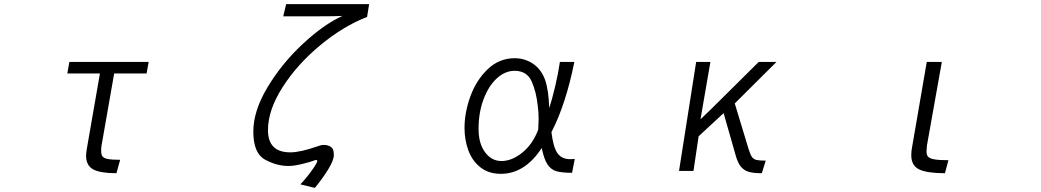

<svg xmlns="http://www.w3.org/2000/svg" viewBox="-20 -798 5040 930"><path d="M397 -44Q397 -56 401 -80L464 -442H306L316 -498H700L690 -442H533L472 -94Q470 -84 470 -68Q470 -50 476 -41Q482 -32 501.5 -28Q521 -24 562 -24L544 41Q466 41 431.5 22.5Q397 4 397 -44Z M1517 -18Q1517 -23 1511 -23Q1506 -23 1500 -20Q1482 -13 1442.5 -3.5Q1403 6 1378 6Q1320 6 1263.5 -25Q1207 -56 1207 -161Q1207 -261 1276.5 -376.5Q1346 -492 1448 -586.5Q1550 -681 1639 -721Q1614 -719 1522 -719H1352L1366 -778H1768L1758 -716Q1644 -672 1532 -579.5Q1420 -487 1349 -376Q1278 -265 1278 -168Q1278 -60 1386 -60Q1434 -60 1517 -89Q1520 -90 1529.5 -93Q1539 -96 1544 -96H1549Q1568 -96 1582.5 -86.5Q1597 -77 1597 -50V-47Q1597 -22 1570 22Q1543 66 1505 112L1435 95Q1466 62 1491.5 26Q1517 -10 1517 -18Z M2604 -81Q2522 44 2406 44Q2347 44 2307 12.5Q2267 -19 2248.5 -70Q2230 -121 2230 -178Q2230 -253 2258.5 -331.5Q2287 -410 2342.5 -463Q2398 -516 2473 -516Q2522 -516 2561.5 -489.5Q2601 -463 2620 -412Q2638 -360 2640 -275Q2654 -315 2669 -379Q2684 -443 2692 -498H2762Q2720 -290 2651 -158Q2660 -84 2680.5 -55.5Q2701 -27 2742 -27Q2756 -27 2764 -28L2751 39Q2702 39 2675.5 31.5Q2649 24 2632 -1.5Q2615 -27 2604 -81ZM2589 -221Q2589 -255 2585 -283Q2578 -353 2555 -404Q2532 -455 2473 -455Q2426 -455 2386 -418Q2346 -381 2322 -316.5Q2298 -252 2298 -174Q2298 -103 2329.5 -60.5Q2361 -18 2409 -18Q2459 -18 2509.5 -58.5Q2560 -99 2587 -170Q2589 -208 2589 -221Z M3543 -47 3485 -250 3364 -138 3339 30H3269L3352 -498H3421L3373 -220L3426 -271L3655 -498H3741L3539 -297L3606 -76Q3614 -49 3622.5 -37.5Q3631 -26 3645 -23Q3659 -20 3689 -20L3670 41Q3630 41 3607 34.5Q3584 28 3568.5 9Q3553 -10 3543 -47Z M4394 -46V-48Q4394 -58 4395 -66Q4396 -74 4397 -80L4469 -498H4542L4470 -94Q4468 -74 4468 -68V-62Q4468 -47 4476 -38.5Q4484 -30 4506.5 -26Q4529 -22 4574 -22L4557 41Q4470 41 4432 22.5Q4394 4 4394 -46Z"/></svg>

Font: LINE Seed JP_TTF Regular
Style: Regular
Weight: 400
Designer: LINE & Fontrix & Fontworks
Version: Version 1.002